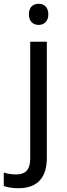

<svg xmlns="http://www.w3.org/2000/svg" viewBox="-75 -757 353 1017"><path d="M78 -681C78 -643 101 -625 130 -625C157 -625 181 -643 181 -681C181 -720 157 -737 130 -737C101 -737 78 -720 78 -681ZM22 240C127 240 173 180 173 80V-536H85V83C85 148 54 167 11 167C-15 167 -35 163 -55 157V228C-37 235 -12 240 22 240Z"/></svg>

Font: Noto Sans Lycian
Style: Regular
Weight: 400
Designer: Monotype Design Team
Foundry: Monotype Imaging Inc.
Version: Version 2.002